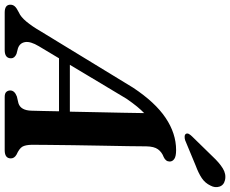

<svg xmlns="http://www.w3.org/2000/svg" viewBox="-126 -856 956 797"><g transform="rotate(90 351.5 -458.0)"><path d="M145.5 -142Q124.5 -107 128.2 -84.8Q132 -62.5 154 -55L177 -49Q195.5 -41 195.5 -26.5Q195.5 0 161.5 0H5.5Q-27 0 -27 -23.5Q-27 -34 -20.2 -41.8Q-13.5 -49.5 5.5 -59Q23.5 -66.5 43.2 -90.2Q63 -114 83.5 -149.5L317.5 -533Q378 -624.5 442.8 -668Q507.5 -711.5 576.5 -711.5Q602.5 -711.5 613.2 -704Q624 -696.5 624 -685Q624 -668.5 605.5 -660Q585 -652.5 573.2 -636.2Q561.5 -620 561 -588Q561 -563 560.2 -513.8Q559.5 -464.5 558.2 -404Q557 -343.5 556.2 -284.2Q555.5 -225 555 -179Q554.5 -133 554.5 -113Q555 -86 562.5 -73.2Q570 -60.5 595.5 -49Q611 -40 611 -25.5Q611 0 577 0H356Q341 0 335 -6.8Q329 -13.5 329 -23Q329 -41 354 -50.5L382 -57Q412 -66.5 413 -111.5Q413.5 -129 414.2 -158.8Q415 -188.5 415.5 -225.5H195.5ZM363 -505 222.5 -270.5H417Q418 -323 419.2 -380Q420.5 -437 421.5 -489Q422.5 -541 423 -579Q411 -567.5 396.2 -549.8Q381.5 -532 363 -505ZM602.5 -862.5Q628.5 -890.5 652.2 -905.2Q676 -920 701 -914.5Q722.5 -909.5 728.2 -891.2Q734 -873 724 -854.5Q713.5 -832 693 -818.2Q672.5 -804.5 641.5 -793L535.5 -749Q527.5 -746.5 519.8 -747Q512 -747.5 509 -752.5Q506 -758.5 509.8 -765Q513.5 -771.5 520 -778Z"/></g></svg>

Font: Fraunces 9pt SemiBold
Style: Italic
Weight: 600
Italic angle: -16°
Version: Version 1.000;[b76b70a41]